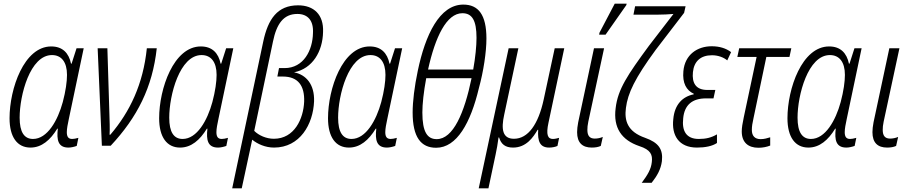

<svg xmlns="http://www.w3.org/2000/svg" viewBox="-20 -794 4961 1046"><path d="M146 10C207 10 254 -31 292 -93H295C288 -32 296 10 353 10C367 10 384 6 398 1L407 -43C393 -39 382 -37 373 -37C351 -37 344 -51 344 -74C344 -93 349 -118 355 -146L436 -531H397L370 -447H367C355 -505 321 -541 259 -541C111 -541 32 -311 32 -150C32 -47 74 10 146 10ZM160 -37C112 -37 87 -74 87 -153C87 -276 144 -494 263 -494C314 -494 345 -457 345 -386C345 -350 338 -298 322 -238C295 -138 238 -37 160 -37Z M535 0H583C728 -155 811 -319 834 -531H780C760 -336 688 -185 581 -60H577C579 -91 577 -140 576 -174L565 -531H512Z M961 10C1022 10 1069 -31 1107 -93H1110C1103 -32 1111 10 1168 10C1182 10 1199 6 1213 1L1222 -43C1208 -39 1197 -37 1188 -37C1166 -37 1159 -51 1159 -74C1159 -93 1164 -118 1170 -146L1251 -531H1212L1185 -447H1182C1170 -505 1136 -541 1074 -541C926 -541 847 -311 847 -150C847 -47 889 10 961 10ZM975 -37C927 -37 902 -74 902 -153C902 -276 959 -494 1078 -494C1129 -494 1160 -457 1160 -386C1160 -350 1153 -298 1137 -238C1110 -138 1053 -37 975 -37Z M1245 232H1297L1354 -33C1382 -10 1425 10 1473 10C1614 10 1686 -117 1691 -242C1694 -334 1648 -387 1582 -400C1683 -420 1738 -514 1740 -620C1744 -714 1690 -765 1604 -765C1491 -765 1440 -690 1414 -567ZM1472 -38C1431 -38 1390 -56 1365 -81L1467 -567C1487 -665 1525 -718 1600 -718C1657 -718 1689 -682 1685 -613C1683 -521 1635 -423 1530 -423H1500L1491 -377H1521C1604 -377 1640 -327 1637 -240C1633 -147 1584 -38 1472 -38Z M1881 10C1942 10 1989 -31 2027 -93H2030C2023 -32 2031 10 2088 10C2102 10 2119 6 2133 1L2142 -43C2128 -39 2117 -37 2108 -37C2086 -37 2079 -51 2079 -74C2079 -93 2084 -118 2090 -146L2171 -531H2132L2105 -447H2102C2090 -505 2056 -541 1994 -541C1846 -541 1767 -311 1767 -150C1767 -47 1809 10 1881 10ZM1895 -37C1847 -37 1822 -74 1822 -153C1822 -276 1879 -494 1998 -494C2049 -494 2080 -457 2080 -386C2080 -350 2073 -298 2057 -238C2030 -138 1973 -37 1895 -37Z M2228 -181C2228 -47 2273 11 2356 11C2469 11 2544 -125 2589 -314C2614 -405 2630 -511 2630 -584C2630 -714 2586 -769 2504 -769C2375 -769 2297 -605 2256 -408C2238 -323 2228 -241 2228 -181ZM2312 -415C2351 -593 2413 -722 2499 -722C2552 -722 2576 -683 2576 -588C2576 -544 2570 -482 2558 -415ZM2281 -181C2281 -227 2288 -293 2302 -368H2549C2510 -179 2449 -36 2359 -36C2308 -36 2281 -75 2281 -181Z M2588 232H2641L2680 48C2686 19 2692 -12 2696 -45H2699C2710 -9 2732 10 2775 10C2847 10 2885 -46 2909 -87H2912C2908 -25 2921 10 2972 10C2989 10 3007 6 3017 1L3026 -43C3015 -40 3003 -37 2992 -37C2964 -37 2954 -60 2968 -125L3054 -531H3002L2942 -252C2913 -117 2857 -38 2780 -38C2718 -38 2709 -89 2727 -170L2804 -531H2751Z M3244 -605H3279L3392 -766L3394 -774H3329L3246 -616ZM3204 10C3224 10 3240 7 3253 1L3264 -48C3250 -42 3235 -39 3220 -39C3193 -39 3180 -54 3180 -86C3180 -98 3181 -113 3185 -131L3271 -531H3216L3130 -128C3126 -107 3124 -89 3124 -74C3124 -16 3153 10 3204 10Z M3476 202H3530C3560 164 3580 129 3586 84C3593 19 3568 -17 3495 -43C3397 -77 3381 -138 3390 -206C3400 -286 3439 -368 3552 -522L3707 -724L3715 -760H3440L3431 -714H3557C3591 -714 3626 -716 3649 -718L3515 -544C3399 -386 3346 -308 3334 -205C3320 -98 3366 -31 3463 2C3525 22 3536 49 3531 89C3527 128 3508 159 3476 202Z M3777 10C3822 10 3861 2 3886 -15V-62C3855 -44 3826 -37 3787 -37C3719 -37 3694 -80 3702 -150C3709 -223 3752 -258 3826 -258H3867L3877 -304H3833C3770 -304 3749 -343 3755 -401C3761 -460 3797 -493 3859 -493C3891 -493 3922 -482 3942 -465L3963 -510C3935 -531 3900 -542 3857 -542C3780 -542 3711 -497 3703 -406C3697 -341 3719 -302 3760 -283L3759 -280C3699 -268 3655 -225 3648 -145C3638 -58 3677 10 3777 10Z M4112 11C4136 11 4159 6 4176 -1V-46C4160 -41 4143 -36 4124 -36C4092 -36 4076 -54 4076 -86C4076 -105 4079 -124 4085 -150L4155 -484H4281L4291 -531H4007L3997 -484H4102L4032 -155C4025 -123 4021 -97 4021 -78C4021 -18 4056 11 4112 11Z M4384 10C4445 10 4492 -31 4530 -93H4533C4526 -32 4534 10 4591 10C4605 10 4622 6 4636 1L4645 -43C4631 -39 4620 -37 4611 -37C4589 -37 4582 -51 4582 -74C4582 -93 4587 -118 4593 -146L4674 -531H4635L4608 -447H4605C4593 -505 4559 -541 4497 -541C4349 -541 4270 -311 4270 -150C4270 -47 4312 10 4384 10ZM4398 -37C4350 -37 4325 -74 4325 -153C4325 -276 4382 -494 4501 -494C4552 -494 4583 -457 4583 -386C4583 -350 4576 -298 4560 -238C4533 -138 4476 -37 4398 -37Z M4813 10C4833 10 4849 7 4862 1L4873 -48C4859 -42 4844 -39 4829 -39C4802 -39 4789 -54 4789 -86C4789 -98 4790 -113 4794 -131L4880 -531H4825L4739 -128C4735 -107 4733 -89 4733 -74C4733 -16 4762 10 4813 10Z"/></svg>

Font: Noto Sans Condensed Light
Style: Italic
Weight: 300
Width: 3
Italic angle: -12°
Designer: Monotype Design Team
Foundry: Monotype Imaging Inc.
Version: Version 2.013